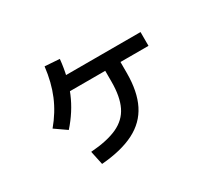

<svg xmlns="http://www.w3.org/2000/svg" viewBox="-128 -860 1255 1134"><g transform="rotate(-30 500.0 -292.5)"><path d="M258 -52Q371 -60 439.5 -91.5Q508 -123 538.5 -186Q569 -249 569 -350V-474H673V-350Q673 -224 631.5 -141Q590 -58 502.5 -13.5Q415 31 278 42ZM129 -285Q191 -359 225.5 -441.5Q260 -524 272 -627L372 -620Q360 -499 320.5 -405.5Q281 -312 208 -230ZM279 -425V-519H864V-425Z"/></g></svg>

Font: M PLUS 1 Medium
Style: Regular
Weight: 500
Designer: Coji Morishita
Foundry: UNDERFOREST DESIGN
Version: Version 1.001